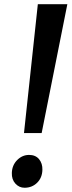

<svg xmlns="http://www.w3.org/2000/svg" viewBox="-20 -888 342 918"><path d="M160.9 -868H302L179.2 -251.9H94.7ZM36.6 -61.2Q37.8 -98.4 62.3 -122.9Q86.8 -147.3 119.1 -147.3Q150 -147.3 166.8 -126.9Q183.6 -106.4 182.7 -76Q181.7 -37.9 157.4 -14.1Q133.2 9.7 97.2 9.7Q71.8 9.7 53.6 -10.1Q35.5 -30 36.6 -61.2Z"/></svg>

Font: Merriweather 7pt Light
Style: Italic
Weight: 300
Italic angle: -7.8°
Designer: Eben Sorkin
Foundry: Eben Sorkin
Version: Version 2.200;gftools[0.9.31]